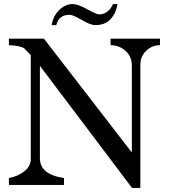

<svg xmlns="http://www.w3.org/2000/svg" viewBox="-20 -913 855 948"><path d="M24 -34Q65 -41 98.5 -66Q132 -91 132 -129V-641Q132 -642 101 -673Q85 -687 24 -690V-722H197L631 -160V-589Q631 -634 599.5 -662Q568 -690 526 -690V-722H770V-690Q731 -690 702 -662.5Q673 -635 673 -593V15H632L177 -588V-132Q177 -51 296 -34V0H24ZM235 -789Q242 -834 272.5 -863.5Q303 -893 339 -893Q364 -893 410.5 -867.5Q457 -842 468 -842Q515 -842 538 -893H560Q553 -848 526 -818.5Q499 -789 450 -789Q427 -789 383.5 -814.5Q340 -840 324 -840Q270 -840 258 -789Z"/></svg>

Font: Academico
Style: Regular
Weight: 400
Foundry: Steinberg Media Technologies GmbH
Version: Version 0.902